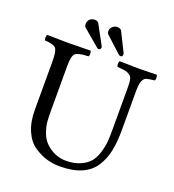

<svg xmlns="http://www.w3.org/2000/svg" viewBox="-148 -934 956 1057"><g transform="rotate(20 330.5 -405.0)"><path d="M188 -776.9Q188 -791 198.5 -803Q209 -814.9 229 -814.9Q245.1 -814.9 252 -803.2L311.5 -693.8Q315.4 -687 314.9 -683.1Q314.9 -677.2 310.5 -673.6Q306.2 -669.9 301.8 -669.9Q296.9 -669.9 293.9 -672.9L194.8 -756.8Q188 -763.7 188 -776.9ZM318.8 -782.2Q318.8 -798.3 331.5 -809.1Q344.2 -819.8 356.9 -819.8Q377 -819.8 383.8 -808.1L438.5 -698.2Q440.9 -693.4 440.9 -687Q440.9 -674.8 428.2 -674.8Q422.4 -674.8 414.1 -682.6L326.2 -763.2Q318.8 -769 318.8 -782.2ZM171.9 -522.9V-269Q171.9 -227.1 173.8 -200Q175.8 -172.9 188 -137.9Q200.2 -103 223.1 -81.1Q274.9 -31.2 341.8 -30.8Q390.6 -30.8 425.8 -46.4Q460.9 -62 480 -84.5Q499 -106.9 510 -142.6Q521 -178.2 523.4 -207.5Q525.9 -236.8 525.9 -276.9V-522.9Q525.9 -555.2 522.9 -571.5Q520 -587.9 507.1 -596.9Q494.1 -606 481 -608.4Q467.8 -610.8 434.1 -613.8Q430.2 -617.7 430.2 -629.9Q430.2 -642.1 434.1 -647Q534.2 -645 549.8 -645Q553.7 -645 651.9 -647Q655.8 -642.1 655.8 -630.1Q655.8 -618.2 651.9 -613.8Q615.7 -609.9 603.3 -605.5Q590.8 -601.1 583 -582.5Q575.2 -564 575.2 -522.9V-294.9Q575.2 -224.1 564.2 -171.6Q553.2 -119.1 525.6 -76.7Q498 -34.2 447 -12.2Q396 9.8 320.8 9.8Q281.7 9.8 245.4 -0.7Q209 -11.2 170.9 -36.1Q132.8 -61 109.9 -112.5Q86.9 -164.1 86.9 -235.8V-522.9Q86.9 -582 72.5 -596.9Q58.1 -611.8 9.8 -613.8Q5.9 -617.7 5.9 -629.9Q5.9 -642.1 9.8 -647Q109.9 -645 128.9 -645Q166 -645 264.2 -647Q268.1 -642.1 268.1 -630.1Q268.1 -618.2 264.2 -613.8Q204.1 -611.8 188 -597.4Q171.9 -583 171.9 -522.9Z"/></g></svg>

Font: Linux Libertine Capitals
Style: Small Caps
Weight: 400
Designer: Philipp H. Poll
Foundry: Philipp H. Poll
Version: Version 5.1.3